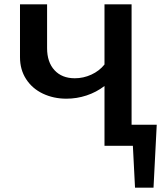

<svg xmlns="http://www.w3.org/2000/svg" viewBox="-20 -678 767 893"><path d="M694 195H608L598 0H466V-278Q428 -249 382.5 -234Q337 -219 289 -219Q229 -219 179.5 -242.5Q130 -266 101.5 -310Q73 -354 73 -412V-658H199V-454Q199 -389 233.5 -351.5Q268 -314 328 -314Q368 -314 405 -331Q442 -348 466 -378V-658H592V-98H709Z"/></svg>

Font: Ysabeau Infant
Style: Bold
Weight: 700
Designer: Christian Thalmann (Catharsis Fonts)
Version: Version 0.003